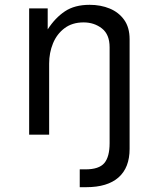

<svg xmlns="http://www.w3.org/2000/svg" viewBox="-20 -559 658 797"><path d="M101 0V-524H178V-437Q209 -485 249.5 -512Q290 -539 352 -539Q398 -539 435.5 -523.5Q473 -508 495.5 -476.5Q518 -445 518 -396V59Q518 137 472 177.5Q426 218 338 218H311V144H335Q391 144 413 118Q435 92 435 35V-363Q435 -416 403 -441Q371 -466 327 -466Q280 -466 248 -442Q216 -418 200 -379Q184 -340 184 -295V0Z"/></svg>

Font: Fragment Mono
Style: Regular
Weight: 400
Monospace: yes
Designer: Wei Huang based on Nimbus Sans by URW Studio, based on Helvetica by Max Miedinger.
Foundry: Wei Huang
Version: Version 1.021; ttfautohint (v1.8.4.7-5d5b)